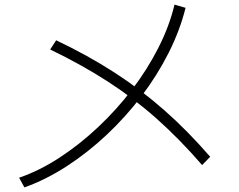

<svg xmlns="http://www.w3.org/2000/svg" viewBox="-20 -783 1040 834"><path d="M63 -11Q153 -42 240.5 -99.5Q328 -157 407.5 -232Q487 -307 553.5 -394Q620 -481 668 -575.5Q716 -670 738 -763L786 -749Q762 -652 713 -554.5Q664 -457 595.5 -366.5Q527 -276 444 -198Q361 -120 270 -61Q179 -2 86 31ZM858 -66Q760 -179 660.5 -267.5Q561 -356 448 -429Q335 -502 198 -568L224 -608Q363 -542 478 -467.5Q593 -393 694 -304Q795 -215 893 -102Z"/></svg>

Font: M PLUS 2 Light
Style: Regular
Weight: 300
Designer: Coji Morishita
Foundry: UNDERFOREST DESIGN
Version: Version 1.001